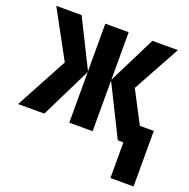

<svg xmlns="http://www.w3.org/2000/svg" viewBox="-131 -674 984 997"><g transform="rotate(20 361.0 -175.0)"><path d="M685 -547 542 -286 634 -110H711V197H583V0H552L413 -280V0H284V-280L146 0H1L155 -286L13 -547H153L284 -284V-547H413V-284L544 -547Z"/></g></svg>

Font: Noto Sans Display ExtraCondensed
Style: Bold
Weight: 700
Width: 2
Designer: Monotype Design Team
Foundry: Monotype Imaging Inc.
Version: Version 2.003